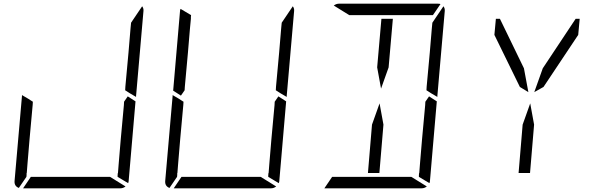

<svg xmlns="http://www.w3.org/2000/svg" viewBox="-20 -1020 3304 1040"><path d="M672 -498 714 -471 677 -41Q677 -34 674 -28L617 -62V-70L618 -82L619 -83L623 -134L634 -265L651 -450L652 -469ZM82 -2Q56 -12 59 -41L99 -500V-505L133 -485L150 -474L158 -469L157 -452L140 -265L129 -134L125 -83L124 -82V-72L123 -62ZM576 -62 660 -10Q647 0 632 0H364H105L147 -62H153H339H401ZM757 -959 717 -500V-495L683 -515L666 -526L658 -531L659 -550L676 -735L687 -866L690 -897L750 -986Q759 -974 757 -959Z M1488 -498 1530 -471 1493 -41Q1493 -34 1490 -28L1433 -62V-70L1434 -82L1435 -83L1439 -134L1450 -265L1467 -450L1468 -469ZM960 -502 918 -529 955 -959Q955 -966 958 -972L1015 -938L1014 -928V-918L1009 -866L998 -735L981 -548L980 -531ZM898 -2Q872 -12 875 -41L915 -500V-505L949 -485L966 -474L974 -469L973 -452L956 -265L945 -134L941 -83L940 -82V-72L939 -62ZM1392 -62 1476 -10Q1463 0 1448 0H1180H921L963 -62H969H1155H1217ZM1573 -959 1533 -500V-495L1499 -515L1482 -526L1474 -531L1475 -550L1492 -735L1503 -866L1506 -897L1566 -986Q1575 -974 1573 -959Z M2057 -345 2035 -83H1973L1995 -345L2036 -460ZM2304 -498 2346 -471 2309 -41Q2309 -34 2306 -28L2249 -62V-70L2250 -82L2251 -83L2255 -134L2266 -265L2283 -450L2284 -469ZM2023 -655 2046 -918H2108L2085 -655L2044 -540ZM1872 -938 1788 -990Q1801 -1000 1816 -1000H2084H2352Q2362 -1000 2366 -998L2325 -938H2295H2109H2047ZM2208 -62 2292 -10Q2279 0 2264 0H1996H1737L1779 -62H1785H1971H2033ZM2389 -959 2349 -500V-495L2315 -515L2298 -526L2290 -531L2291 -550L2308 -735L2319 -866L2322 -897L2382 -986Q2391 -974 2389 -959Z M2873 -345 2851 -83H2789L2811 -345L2852 -460ZM2920 -650 3098 -918H3120L3112 -831L2924 -549L2874 -521ZM2658 -831 2666 -918H2688L2818 -650L2842 -521L2796 -549Z"/></svg>

Font: DSEG14 Modern
Style: Light Italic
Weight: 300
Italic angle: -5°
Designer: Keshikan(Twitter:@keshinomi_88pro)
Version: Version 0.46